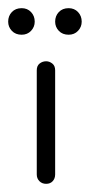

<svg xmlns="http://www.w3.org/2000/svg" viewBox="-40 -440 220 470"><path d="M73 10Q63 10 56.5 3.5Q50 -3 50 -13V-268Q50 -279 57 -284.5Q64 -290 73 -290Q81 -290 88 -284.5Q95 -279 95 -268V-13Q95 -3 89 3.5Q83 10 73 10ZM13 -355Q-2 -355 -11 -364.5Q-20 -374 -20 -387Q-20 -401 -11 -410.5Q-2 -420 13 -420Q27 -420 36 -410.5Q45 -401 45 -387Q45 -374 36 -364.5Q27 -355 13 -355ZM128 -355Q113 -355 104 -364.5Q95 -374 95 -387Q95 -401 104 -410.5Q113 -420 128 -420Q142 -420 151 -410.5Q160 -401 160 -387Q160 -374 151 -364.5Q142 -355 128 -355Z"/></svg>

Font: Dongle Light
Style: Regular
Weight: 300
Designer: Yanghee Ryu
Foundry: Yanghee Ryu
Version: Version 2.000